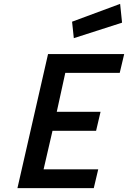

<svg xmlns="http://www.w3.org/2000/svg" viewBox="-20 -971 661 991"><path d="M464 0 487 -97H205L251 -296H476L499 -394H273L317 -595H598L621 -692H228L70 0ZM610 -854 600 -951 352 -859 361 -774Z"/></svg>

Font: RazerF5 SemiBold
Style: Italic
Weight: 600
Foundry: Razer Inc.
Version: Version 2